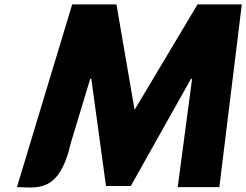

<svg xmlns="http://www.w3.org/2000/svg" viewBox="-20 -845 1112 867"><path d="M782.5 0H970.5L1071.9 -825H871.9L587.7 -349L505.9 -825H305.9L56.5 0C144.1 0.6 247.1 32.4 300 -200L387.4 -489H392.4L458.6 -5H570.6L842.4 -489H847.4Z"/></svg>

Font: Hussar Nova
Style: 76
Weight: 700
Foundry: Cannot Into Space Fonts
Version: Version 0.99